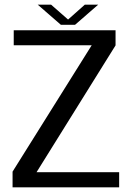

<svg xmlns="http://www.w3.org/2000/svg" viewBox="-20 -805 584 825"><path d="M34 0H492V-65H137L476.5 -610V-675H39V-610.5H374L34 -67.5ZM241.5 -698.5H302.5L402 -785H344.5L272.5 -721L199.5 -785H142Z"/></svg>

Font: Anybody
Style: Regular
Weight: 400
Designer: Tyler Finck
Foundry: Etcetera Type Company
Version: Version 1.110